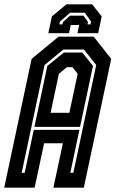

<svg xmlns="http://www.w3.org/2000/svg" viewBox="-44 -870 536 890"><path d="M-24.5 0 102.5 -597 227.5 -700H390.5L471.5 -597L344.5 0H203.5L247.5 -206H160.5L116.5 0ZM56.5 -69H70.5L112.5 -268H324L282 -69H296L402 -568.5L345 -640.5H249.5L162.5 -568.5ZM115.5 -282 175.5 -564.5 252 -626.5H337.5L387 -564.5L327 -282ZM190.5 -347H277.5L316 -528L292 -558.5H266L229 -528ZM383 -850 427.5 -794 411 -716H315L323 -754H284L276 -716H180L196.5 -794L264 -850ZM349 -811H281L234 -770L231.5 -757H245.5L248 -768L281 -797.5H343L364 -768L361.5 -757H375.5L378 -770Z"/></svg>

Font: Tourney Condensed Regular
Style: Bold Italic
Weight: 700
Width: 3
Italic angle: -12°
Designer: Tyler Finck
Foundry: Etcetera Type Co
Version: Version 1.010; ttfautohint (v1.8.3)